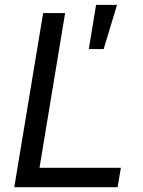

<svg xmlns="http://www.w3.org/2000/svg" viewBox="-20 -782 599 802"><path d="M39.6 0 160.2 -727.5H252L145 -81.1H484.9L471.2 0ZM351.1 -577.1 381.3 -761.7H468.8L413.1 -577.1Z"/></svg>

Font: Inter 18pt
Style: Italic
Weight: 400
Italic angle: -9.3988°
Designer: Rasmus Andersson
Foundry: rsms
Version: Version 4.001;git-66647c0bb